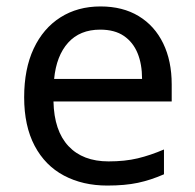

<svg xmlns="http://www.w3.org/2000/svg" viewBox="-20 -566 604 596"><path d="M292 -546Q361 -546 410.5 -516Q460 -486 486.5 -431.5Q513 -377 513 -304V-251H146Q148 -160 192.5 -112.5Q237 -65 317 -65Q368 -65 407.5 -74.5Q447 -84 489 -102V-25Q448 -7 408 1.5Q368 10 313 10Q237 10 178.5 -21Q120 -52 87.5 -113.5Q55 -175 55 -264Q55 -352 84.5 -415Q114 -478 167.5 -512Q221 -546 292 -546ZM291 -474Q228 -474 191.5 -433.5Q155 -393 148 -321H421Q421 -367 407 -401Q393 -435 364.5 -454.5Q336 -474 291 -474Z"/></svg>

Font: Noto Sans Khmer UI
Style: Regular
Weight: 400
Designer: Danh Hong and the Monotype Design Team
Foundry: Monotype Imaging Inc.
Version: Version 2.002